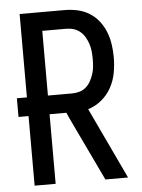

<svg xmlns="http://www.w3.org/2000/svg" viewBox="-53 -777 605 819"><g transform="rotate(-5 250.0 -367.5)"><path d="M62 0V-298H19V-378H62V-735H255Q283 -735 310 -729Q337 -723 360.5 -708.5Q384 -694 401 -672Q418 -650 428 -624.5Q438 -599 442 -571.5Q446 -544 446 -516Q446 -483 440 -450Q434 -417 418 -387.5Q402 -358 376 -336.5Q350 -315 318 -305L462 0H365L235 -273L224 -298H152V0ZM255 -378Q272 -378 287.5 -382.5Q303 -387 315 -397.5Q327 -408 335 -422.5Q343 -437 348 -452.5Q353 -468 354.5 -484Q356 -500 356 -516Q356 -532 354.5 -548.5Q353 -565 348 -580.5Q343 -596 335 -610Q327 -624 315 -634.5Q303 -645 287.5 -650Q272 -655 255 -655H152V-378Z"/></g></svg>

Font: Iosevka SS10 Medium
Style: Regular
Weight: 500
Monospace: yes
Designer: Belleve Invis
Foundry: Belleve Invis
Version: Version 28.0.6; ttfautohint (v1.8.4)